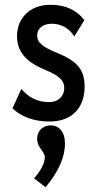

<svg xmlns="http://www.w3.org/2000/svg" viewBox="-20 -496 415 801"><path d="M187 11C278 11 333 -44 333 -135C333 -208 299 -242 219 -275C158 -300 135 -318 135 -348C135 -378 160 -397 196 -397C233 -397 268 -380 290 -344L332 -412C300 -454 253 -476 190 -476C103 -476 51 -418 51 -346C51 -270 101 -232 174 -202C229 -179 248 -159 248 -129C248 -95 224 -70 185 -70C134 -70 98 -91 69 -125L32 -44C69 -9 121 11 187 11ZM170 285C224 221 251 160 251 102C251 54 226 27 191 27C161 27 135 48 135 83C135 121 167 135 167 161C167 184 150 217 122 248Z"/></svg>

Font: Inconsolata Condensed
Style: Bold
Weight: 700
Width: 3
Monospace: yes
Designer: Raph Levien, Cyreal, Brenton Simpson
Foundry: Raph Levien, Cyreal, Google
Version: Version 3.100